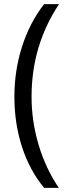

<svg xmlns="http://www.w3.org/2000/svg" viewBox="-20 -740 331 918"><path d="M190.9 -720.2H262.2Q130.9 -522.5 130.9 -277.8Q130.9 -160.6 164.6 -47.6Q198.2 65.4 261.2 158.2H190.9Q121.1 73.7 85 -38.3Q48.8 -150.4 48.8 -276.9Q48.8 -403.3 85.7 -518.1Q122.6 -632.8 190.9 -720.2Z"/></svg>

Font: Noto Sans Thai Looped ExtraCond
Style: Regular
Weight: 400
Width: 2
Designer: Sasikarn Vongin, Ben Mitchell
Foundry: The Fontpad Ltd
Version: Version 1.00